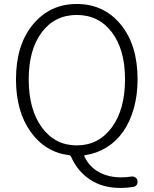

<svg xmlns="http://www.w3.org/2000/svg" viewBox="-20 -761 766 956"><path d="M123 -366.2Q123 -215.8 188.5 -126.5Q253.9 -37.1 362.3 -37.1Q470.7 -37.1 536.6 -126.5Q602.5 -215.8 602.5 -366.2Q602.5 -513.7 537.1 -600.1Q471.7 -686.5 362.3 -686.5Q252.9 -686.5 188 -600.1Q123 -513.7 123 -366.2ZM632.8 118.2Q643.6 116.2 652.8 121.6Q662.1 127 664.1 137.7Q665 140.6 665 144.5Q665 151.4 662.1 157.2Q656.2 167 646.5 168.9Q614.3 174.8 578.1 174.8Q490.2 174.8 427.2 132.3Q364.3 89.8 334 19.5Q331.1 12.7 324.2 11.7Q205.1 -2.9 132.3 -105Q59.6 -207 59.6 -366.2Q59.6 -537.1 144 -639.2Q228.5 -741.2 362.3 -741.2Q497.1 -741.2 581.1 -639.2Q665 -537.1 665 -366.2Q665 -287.1 646 -220.2Q627 -153.3 592.8 -105Q558.6 -56.6 510.3 -26.9Q461.9 2.9 404.3 11.7Q396.5 12.7 400.4 18.6Q424.8 69.3 472.2 95.7Q519.5 122.1 584 122.1Q611.3 122.1 632.8 118.2Z"/></svg>

Font: Gen Jyuu Gothic P Light
Style: Regular
Weight: 200
Designer: [Source Han Sans]
Ryoko NISHIZUKA  (kana & ideographs); Paul D. Hunt (Latin, Greek & Cyrillic); Wenlong ZHANG  (bopomofo
Version: Version 1.002.20150607